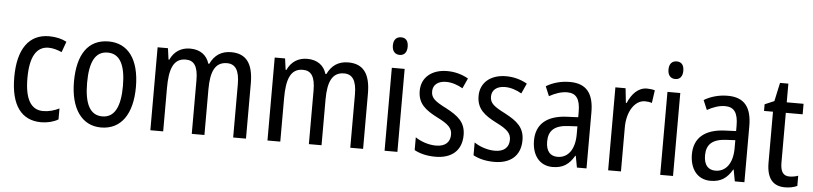

<svg xmlns="http://www.w3.org/2000/svg" viewBox="-44 -983 5244 1238"><g transform="rotate(5 2577.5 -364.0)"><path d="M245 10C284 10 325 0 355 -18V-89C323 -73 288 -63 251 -63C172 -63 132 -131 132 -266C132 -403 172 -473 252 -473C279 -473 310 -464 337 -452L362 -521C333 -537 294 -547 248 -547C119 -547 47 -448 47 -265C47 -80 119 10 245 10Z M834 -269C834 -450 758 -547 634 -547C501 -547 433 -446 433 -269C433 -98 506 10 632 10C765 10 834 -99 834 -269ZM518 -269C518 -404 553 -475 634 -475C713 -475 750 -404 750 -269C750 -134 713 -62 634 -62C554 -62 518 -135 518 -269Z M1427 -547C1365 -547 1320 -519 1292 -460H1286C1270 -513 1228 -547 1161 -547C1104 -547 1058 -519 1033 -464H1028L1018 -537H951V0H1034V-280C1034 -397 1056 -474 1139 -474C1193 -474 1219 -437 1219 -347V0H1301V-296C1301 -412 1330 -474 1406 -474C1460 -474 1487 -435 1487 -345V0H1570V-357C1570 -486 1524 -547 1427 -547Z M2185 -547C2123 -547 2078 -519 2050 -460H2044C2028 -513 1986 -547 1919 -547C1862 -547 1816 -519 1791 -464H1786L1776 -537H1709V0H1792V-280C1792 -397 1814 -474 1897 -474C1951 -474 1977 -437 1977 -347V0H2059V-296C2059 -412 2088 -474 2164 -474C2218 -474 2245 -435 2245 -345V0H2328V-357C2328 -486 2282 -547 2185 -547Z M2510 -738C2480 -738 2461 -719 2461 -681C2461 -644 2480 -624 2510 -624C2539 -624 2557 -644 2557 -681C2557 -719 2540 -738 2510 -738ZM2550 -537H2467V0H2550Z M2966 -145C2966 -228 2917 -266 2840 -307C2765 -345 2739 -365 2739 -408C2739 -450 2771 -477 2824 -477C2862 -477 2899 -464 2932 -445L2962 -511C2921 -534 2876 -547 2825 -547C2726 -547 2659 -492 2659 -405C2659 -321 2710 -283 2788 -243C2861 -207 2885 -182 2885 -141C2885 -92 2854 -62 2794 -62C2744 -62 2693 -81 2660 -104V-21C2693 -3 2738 10 2796 10C2902 10 2966 -45 2966 -145Z M3347 -145C3347 -228 3298 -266 3221 -307C3146 -345 3120 -365 3120 -408C3120 -450 3152 -477 3205 -477C3243 -477 3280 -464 3313 -445L3343 -511C3302 -534 3257 -547 3206 -547C3107 -547 3040 -492 3040 -405C3040 -321 3091 -283 3169 -243C3242 -207 3266 -182 3266 -141C3266 -92 3235 -62 3175 -62C3125 -62 3074 -81 3041 -104V-21C3074 -3 3119 10 3177 10C3283 10 3347 -45 3347 -145Z M3619 -546C3562 -546 3509 -531 3466 -505L3492 -443C3532 -465 3570 -478 3608 -478C3665 -478 3692 -443 3692 -359V-324L3622 -321C3490 -316 3421 -256 3421 -150C3421 -58 3468 10 3555 10C3622 10 3662 -18 3695 -75H3698L3712 0H3774V-363C3774 -483 3728 -546 3619 -546ZM3635 -262 3692 -265V-213C3692 -113 3647 -58 3581 -58C3535 -58 3506 -87 3506 -151C3506 -220 3543 -258 3635 -262Z M4118 -547C4062 -547 4021 -504 3995 -443H3990L3980 -537H3914V0H3997V-282C3996 -388 4047 -464 4112 -464C4128 -464 4144 -462 4157 -457L4169 -540C4152 -545 4134 -547 4118 -547Z M4294 -738C4264 -738 4245 -719 4245 -681C4245 -644 4264 -624 4294 -624C4323 -624 4341 -644 4341 -681C4341 -719 4324 -738 4294 -738ZM4334 -537H4251V0H4334Z M4641 -546C4584 -546 4531 -531 4488 -505L4514 -443C4554 -465 4592 -478 4630 -478C4687 -478 4714 -443 4714 -359V-324L4644 -321C4512 -316 4443 -256 4443 -150C4443 -58 4490 10 4577 10C4644 10 4684 -18 4717 -75H4720L4734 0H4796V-363C4796 -483 4750 -546 4641 -546ZM4657 -262 4714 -265V-213C4714 -113 4669 -58 4603 -58C4557 -58 4528 -87 4528 -151C4528 -220 4565 -258 4657 -262Z M5082 -62C5040 -62 5023 -90 5023 -148V-469H5132V-537H5023V-658H4969L4943 -538L4882 -512V-469H4940V-140C4940 -34 4984 10 5059 10C5089 10 5118 4 5138 -6V-72C5122 -66 5101 -62 5082 -62Z"/></g></svg>

Font: Noto Sans Telugu Condensed
Style: Regular
Weight: 400
Width: 3
Designer: Jelle Bosma - Monotype Design Team
Foundry: Monotype Imaging Inc.
Version: Version 2.005